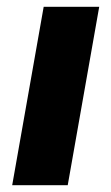

<svg xmlns="http://www.w3.org/2000/svg" viewBox="-20 -547 328 567"><path d="M16 0 109 -527H273L180 0Z"/></svg>

Font: Archivo SemiBold ExtraBold
Style: Italic
Weight: 800
Italic angle: -10°
Version: Version 2.001